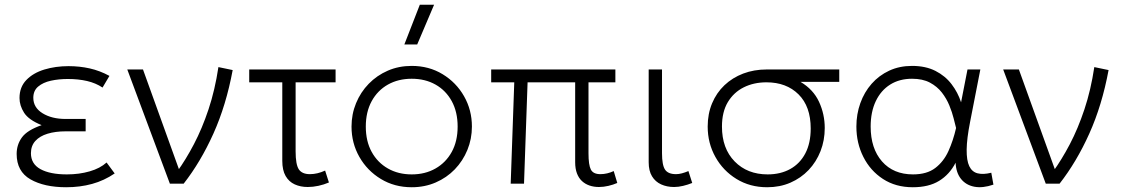

<svg xmlns="http://www.w3.org/2000/svg" viewBox="-20 -772 4718 807"><path d="M258 15Q166 15 108 -18.2Q50 -51.5 50 -125Q50 -164 72.2 -194.5Q94.5 -225 155 -246Q100.5 -268 81.2 -298.2Q62 -328.5 62 -360Q62 -406 90.8 -435.8Q119.5 -465.5 166.5 -479.8Q213.5 -494 268 -494Q314.5 -494 357 -484.5Q399.5 -475 440 -453L411 -404Q382.5 -423 346 -431.5Q309.5 -440 265 -440Q227 -440 194 -432.8Q161 -425.5 140.5 -408.2Q120 -391 120 -361Q120 -320 158.8 -296Q197.5 -272 256 -272H340V-220H256Q213 -220 180 -210Q147 -200 128.5 -179.5Q110 -159 110 -128Q110 -83 150.2 -61Q190.5 -39 261 -39Q313 -39 357 -51.8Q401 -64.5 428 -89L462 -43Q418 -13 367.2 1Q316.5 15 258 15Z M694 0 515 -480H581L740.5 -37.5L724.5 -50.5Q761 -101 795.2 -166.2Q829.5 -231.5 856.5 -312.5Q883.5 -393.5 898 -490L958 -477.5Q930.5 -329.5 877 -210.5Q823.5 -91.5 752 0Z M1273.5 14Q1243 14 1218.8 3Q1194.5 -8 1180.5 -32.2Q1166.5 -56.5 1166.5 -96V-426H1027.5V-480H1390.5V-426H1222.5V-136Q1222.5 -80.5 1236 -60.2Q1249.5 -40 1282.5 -40Q1298.5 -40 1314.2 -43.8Q1330 -47.5 1346.5 -55L1362.5 -5Q1341.5 4 1318.5 9Q1295.5 14 1273.5 14Z M1710.5 15Q1638 15 1580.8 -19.8Q1523.5 -54.5 1490.5 -112.5Q1457.5 -170.5 1457.5 -240Q1457.5 -292 1476.5 -338.2Q1495.5 -384.5 1529.8 -419.8Q1564 -455 1610 -475Q1656 -495 1710.5 -495Q1783 -495 1840.2 -460.2Q1897.5 -425.5 1930.5 -367.5Q1963.5 -309.5 1963.5 -240Q1963.5 -188 1944.5 -141.8Q1925.5 -95.5 1891.5 -60.2Q1857.5 -25 1811.2 -5Q1765 15 1710.5 15ZM1710.5 -39Q1767 -39 1810.5 -63.8Q1854 -88.5 1878.8 -133.5Q1903.5 -178.5 1903.5 -240Q1903.5 -301.5 1878.8 -346.8Q1854 -392 1810.5 -416.5Q1767 -441 1710.5 -441Q1654 -441 1610.5 -416.5Q1567 -392 1542.2 -346.8Q1517.5 -301.5 1517.5 -240Q1517.5 -178.5 1542.2 -133.5Q1567 -88.5 1610.5 -63.8Q1654 -39 1710.5 -39ZM1679.5 -585 1744.5 -752H1804.5L1733.5 -585Z M2497.5 14Q2476 14 2457.8 7.8Q2439.5 1.5 2426 -11Q2412.5 -23.5 2405 -43.2Q2397.5 -63 2397.5 -90V-426H2197.5L2182.5 0H2126.5L2141.5 -426H2044.5V-480H2566.5V-426H2453.5V-128Q2453.5 -78.5 2463.5 -59.2Q2473.5 -40 2503.5 -40Q2518 -40 2532.5 -43.5Q2547 -47 2559.5 -53L2574.5 -3Q2557.5 4.5 2537.2 9.2Q2517 14 2497.5 14Z M2813.5 14Q2783 14 2758.8 3Q2734.5 -8 2720.5 -31Q2706.5 -54 2706.5 -90V-480H2762.5V-128Q2762.5 -78.5 2775.2 -59.2Q2788 -40 2821.5 -40Q2833 -40 2846.2 -43.5Q2859.5 -47 2873.5 -53L2889.5 -3Q2871 4.5 2851.2 9.2Q2831.5 14 2813.5 14Z M3204.5 15Q3132 15 3075.5 -19.8Q3019 -54.5 2986.8 -112.5Q2954.5 -170.5 2954.5 -240Q2954.5 -293.5 2973 -337.8Q2991.5 -382 3025 -413.8Q3058.5 -445.5 3103.8 -462.8Q3149 -480 3202.5 -480H3507.5V-428H3344.5Q3398.5 -396 3422.5 -344Q3446.5 -292 3446.5 -234Q3446.5 -182 3428.8 -136.8Q3411 -91.5 3378.8 -57.5Q3346.5 -23.5 3302.2 -4.2Q3258 15 3204.5 15ZM3206.5 -39Q3261 -39 3301.8 -61.8Q3342.5 -84.5 3365 -127.5Q3387.5 -170.5 3387.5 -232Q3387.5 -324.5 3336.5 -375.2Q3285.5 -426 3201.5 -426Q3148.5 -426 3106.2 -405Q3064 -384 3039.2 -342.8Q3014.5 -301.5 3014.5 -240Q3014.5 -148 3067.8 -93.5Q3121 -39 3206.5 -39Z M3816.5 15Q3744.5 15 3691.2 -19.8Q3638 -54.5 3608.8 -112.5Q3579.5 -170.5 3579.5 -240Q3579.5 -292 3596 -338.2Q3612.5 -384.5 3643.5 -419.8Q3674.5 -455 3717.5 -475Q3760.5 -495 3813.5 -495Q3870.5 -495 3911.8 -474Q3953 -453 3979.5 -418.2Q4006 -383.5 4019.5 -342L4046.5 -480H4100.5L4057.5 -260Q4043.5 -189 4043 -143.2Q4042.5 -97.5 4054 -73.5Q4065.5 -49.5 4089 -43.5Q4112.5 -37.5 4146.5 -46L4155.5 4Q4110.5 19.5 4075.2 12.8Q4040 6 4019.2 -20Q3998.5 -46 3996.5 -88Q3971 -38.5 3927.2 -11.8Q3883.5 15 3816.5 15ZM3817.5 -39Q3876 -39 3911.2 -66Q3946.5 -93 3966.5 -137.2Q3986.5 -181.5 3998.5 -234Q3994.5 -249.5 3988.2 -274.8Q3982 -300 3970.2 -328.8Q3958.5 -357.5 3938.8 -383Q3919 -408.5 3888.5 -424.8Q3858 -441 3813.5 -441Q3760.5 -441 3721.5 -416.5Q3682.5 -392 3661 -346.8Q3639.5 -301.5 3639.5 -240Q3639.5 -148 3687.2 -93.5Q3735 -39 3817.5 -39Z M4375.5 0 4196.5 -480H4262.5L4422 -37.5L4406 -50.5Q4442.5 -101 4476.8 -166.2Q4511 -231.5 4538 -312.5Q4565 -393.5 4579.5 -490L4639.5 -477.5Q4612 -329.5 4558.5 -210.5Q4505 -91.5 4433.5 0Z"/></svg>

Font: Geologica Cursive Thin
Style: Regular
Weight: 250
Designer: Sindre Bremnes, Frode Helland
Foundry: Monokrom Skriftforlag AS
Version: Version 1.010;gftools[0.9.28]